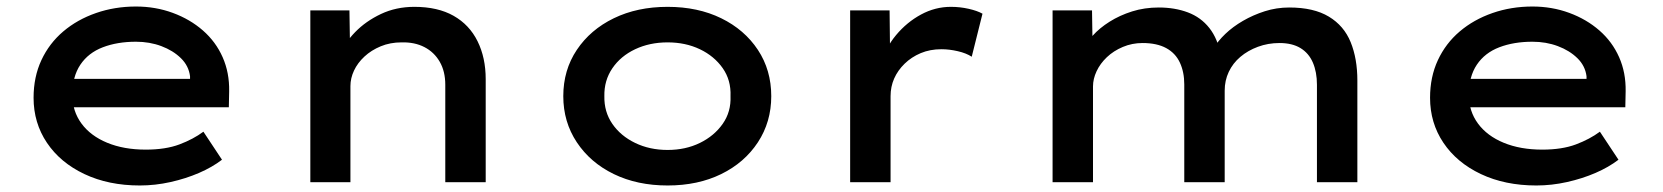

<svg xmlns="http://www.w3.org/2000/svg" viewBox="-20 -559 5103 589"><path d="M409 10Q313 10 239 -25Q165 -60 124 -121Q83 -182 83 -259Q83 -323 107 -374.5Q131 -426 174 -462.5Q217 -499 274.5 -519Q332 -539 397 -539Q457 -539 510 -519.5Q563 -500 602.5 -465.5Q642 -431 663 -383.5Q684 -336 683 -279L682 -230H177L154 -317H579L563 -303V-325Q559 -357 535 -380.5Q511 -404 475 -417.5Q439 -431 397 -431Q340 -431 295.5 -414Q251 -397 226.5 -360.5Q202 -324 202 -268Q202 -218 230 -180Q258 -142 309 -121Q360 -100 427 -100Q488 -100 530.5 -116Q573 -132 604 -155L661 -69Q631 -46 590.5 -28.5Q550 -11 503 -0.5Q456 10 409 10Z M932 0V-527H1052L1054 -397L1021 -389Q1037 -427 1069.5 -460.5Q1102 -494 1148.5 -516Q1195 -538 1251 -538Q1323 -538 1371.5 -510.5Q1420 -483 1445 -432.5Q1470 -382 1470 -316V0H1346V-299Q1346 -340 1329 -369.5Q1312 -399 1282 -414.5Q1252 -430 1212 -429Q1177 -429 1148 -417Q1119 -405 1098 -385.5Q1077 -366 1066 -342.5Q1055 -319 1055 -295V0H994Q969 0 953.5 0Q938 0 932 0Z M2028 10Q1935 10 1863 -25Q1791 -60 1749.5 -122.5Q1708 -185 1708 -264Q1708 -344 1749.5 -406Q1791 -468 1863 -503Q1935 -538 2028 -538Q2121 -538 2192.5 -503Q2264 -468 2305 -406Q2346 -344 2346 -264Q2346 -185 2305 -122.5Q2264 -60 2192.5 -25Q2121 10 2028 10ZM2028 -99Q2083 -99 2127 -120.5Q2171 -142 2197 -179Q2223 -216 2221 -264Q2223 -313 2197 -350Q2171 -387 2127 -408Q2083 -429 2028 -429Q1973 -429 1928.5 -408Q1884 -387 1858.5 -349.5Q1833 -312 1834 -264Q1833 -216 1858.5 -179Q1884 -142 1928.5 -120.5Q1973 -99 2028 -99Z M2588 0V-527H2709L2711 -344L2683 -363Q2696 -412 2729 -451.5Q2762 -491 2805.5 -514.5Q2849 -538 2897 -538Q2925 -538 2951.5 -532Q2978 -526 2994 -517L2961 -385Q2944 -396 2918 -402Q2892 -408 2868 -408Q2833 -408 2804.5 -396Q2776 -384 2755 -363.5Q2734 -343 2723 -318Q2712 -293 2712 -264V0Z M3209 0V-527H3330L3332 -399L3301 -402Q3311 -426 3332 -449.5Q3353 -473 3384 -492.5Q3415 -512 3453 -524Q3491 -536 3535 -536Q3584 -536 3624 -521Q3664 -506 3690 -473Q3716 -440 3725 -389L3695 -395L3703 -411Q3716 -433 3739 -455Q3762 -477 3793 -495Q3824 -513 3860 -524.5Q3896 -536 3935 -536Q4010 -536 4056.5 -508Q4103 -480 4123.5 -429.5Q4144 -379 4144 -312V0H4020V-299Q4020 -338 4007.5 -367Q3995 -396 3969.5 -411.5Q3944 -427 3905 -427Q3870 -427 3839 -415.5Q3808 -404 3785 -384.5Q3762 -365 3749.5 -338.5Q3737 -312 3737 -281V0H3613V-300Q3613 -338 3599.5 -367Q3586 -396 3557.5 -411.5Q3529 -427 3485 -427Q3453 -427 3424.5 -415Q3396 -403 3375.5 -383.5Q3355 -364 3344 -340.5Q3333 -317 3333 -294V0Z M4693 10Q4597 10 4523 -25Q4449 -60 4408 -121Q4367 -182 4367 -259Q4367 -323 4391 -374.5Q4415 -426 4458 -462.5Q4501 -499 4558.5 -519Q4616 -539 4681 -539Q4741 -539 4794 -519.5Q4847 -500 4886.5 -465.5Q4926 -431 4947 -383.5Q4968 -336 4967 -279L4966 -230H4461L4438 -317H4863L4847 -303V-325Q4843 -357 4819 -380.5Q4795 -404 4759 -417.5Q4723 -431 4681 -431Q4624 -431 4579.5 -414Q4535 -397 4510.5 -360.5Q4486 -324 4486 -268Q4486 -218 4514 -180Q4542 -142 4593 -121Q4644 -100 4711 -100Q4772 -100 4814.5 -116Q4857 -132 4888 -155L4945 -69Q4915 -46 4874.5 -28.5Q4834 -11 4787 -0.5Q4740 10 4693 10Z"/></svg>

Font: Lexend Giga Medium
Style: Regular
Weight: 500
Designer: Bonnie Shaver-Troup, Thomas Jockin
Foundry: Lexend
Version: Version 1.007